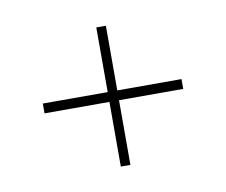

<svg xmlns="http://www.w3.org/2000/svg" viewBox="-47 -494 499 424"><g transform="rotate(-10 202.5 -282.0)"><path d="M192.5 -125.5V-437.5H214V-125.5ZM47 -270.5V-292.5H358V-270.5Z"/></g></svg>

Font: Imbue 48pt Thin
Style: Regular
Weight: 250
Designer: Tyler Finck
Foundry: Etcetera Type Company
Version: Version 1.102